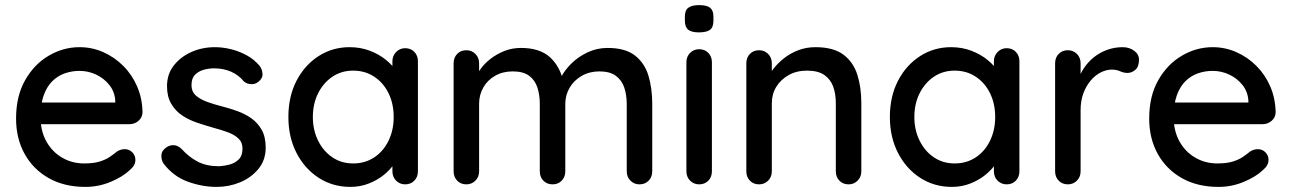

<svg xmlns="http://www.w3.org/2000/svg" viewBox="-20 -723 5066 753"><path d="M315 10Q232 10 171 -24.5Q110 -59 76.5 -119.5Q43 -180 43 -258Q43 -346 78.5 -408.5Q114 -471 171 -504.5Q228 -538 292 -538Q341 -538 385 -518.5Q429 -499 463.5 -464.5Q498 -430 518 -383.5Q538 -337 539 -282Q538 -262 523 -249Q508 -236 488 -236H99L75 -321H451L432 -303V-328Q430 -363 409 -389.5Q388 -416 357 -430.5Q326 -445 292 -445Q262 -445 234.5 -435.5Q207 -426 185.5 -405Q164 -384 151.5 -349.5Q139 -315 139 -264Q139 -209 162 -168Q185 -127 224 -104.5Q263 -82 310 -82Q347 -82 371 -89.5Q395 -97 411 -108Q427 -119 439 -129Q454 -138 469 -138Q487 -138 499 -125.5Q511 -113 511 -96Q511 -74 489 -56Q462 -30 414.5 -10Q367 10 315 10Z M621 -82Q612 -96 613 -114.5Q614 -133 634 -146Q648 -155 663.5 -153.5Q679 -152 693 -138Q721 -107 755.5 -89Q790 -71 839 -71Q859 -72 880 -77.5Q901 -83 916 -97.5Q931 -112 931 -140Q931 -165 915 -180Q899 -195 873 -204.5Q847 -214 817 -222Q785 -231 752.5 -242Q720 -253 694 -270.5Q668 -288 651.5 -316Q635 -344 635 -385Q635 -432 661.5 -466Q688 -500 730.5 -519Q773 -538 823 -538Q852 -538 884 -530.5Q916 -523 946 -507Q976 -491 998 -465Q1008 -452 1009.5 -434Q1011 -416 993 -402Q981 -392 964 -393Q947 -394 936 -404Q917 -428 887 -441.5Q857 -455 819 -455Q800 -455 779.5 -449.5Q759 -444 745 -430Q731 -416 731 -389Q731 -364 747.5 -349Q764 -334 791 -324Q818 -314 850 -306Q881 -298 911.5 -287Q942 -276 966.5 -258.5Q991 -241 1006.5 -213.5Q1022 -186 1022 -144Q1022 -95 993.5 -60.5Q965 -26 921.5 -8Q878 10 830 10Q773 10 716.5 -10.5Q660 -31 621 -82Z M1569 -534Q1591 -534 1605 -519.5Q1619 -505 1619 -483V-51Q1619 -29 1605 -14.5Q1591 0 1569 0Q1548 0 1533.5 -14.5Q1519 -29 1519 -51V-123L1540 -120Q1540 -102 1525.5 -80Q1511 -58 1486 -37.5Q1461 -17 1427 -3.5Q1393 10 1354 10Q1285 10 1230 -25.5Q1175 -61 1143 -123Q1111 -185 1111 -264Q1111 -345 1143 -406.5Q1175 -468 1229.5 -503Q1284 -538 1351 -538Q1394 -538 1430.5 -524Q1467 -510 1494 -488Q1521 -466 1535.5 -441.5Q1550 -417 1550 -395L1519 -392V-483Q1519 -504 1533.5 -519Q1548 -534 1569 -534ZM1365 -82Q1412 -82 1448 -106Q1484 -130 1504 -171.5Q1524 -213 1524 -264Q1524 -316 1504 -357Q1484 -398 1448 -422Q1412 -446 1365 -446Q1319 -446 1283.5 -422Q1248 -398 1227.5 -357Q1207 -316 1207 -264Q1207 -213 1227.5 -171.5Q1248 -130 1283.5 -106Q1319 -82 1365 -82Z M2023 -535Q2097 -535 2137 -498.5Q2177 -462 2190 -400L2174 -405L2181 -421Q2194 -447 2220.5 -473.5Q2247 -500 2284 -517.5Q2321 -535 2363 -535Q2432 -535 2470 -505.5Q2508 -476 2523 -426.5Q2538 -377 2538 -316V-51Q2538 -29 2524 -14.5Q2510 0 2488 0Q2467 0 2452.5 -14.5Q2438 -29 2438 -51V-315Q2438 -350 2428.5 -379Q2419 -408 2395.5 -425.5Q2372 -443 2331 -443Q2292 -443 2261.5 -425.5Q2231 -408 2214 -379Q2197 -350 2197 -315V-51Q2197 -29 2183 -14.5Q2169 0 2147 0Q2125 0 2111 -14.5Q2097 -29 2097 -51V-316Q2097 -351 2087.5 -380Q2078 -409 2055 -426Q2032 -443 1991 -443Q1952 -443 1922 -426Q1892 -409 1875.5 -380Q1859 -351 1859 -316V-51Q1859 -29 1844.5 -14.5Q1830 0 1809 0Q1787 0 1773 -14.5Q1759 -29 1759 -51V-475Q1759 -497 1773 -511.5Q1787 -526 1809 -526Q1830 -526 1844.5 -511.5Q1859 -497 1859 -475V-416L1840 -405Q1847 -427 1863 -450Q1879 -473 1903.5 -492Q1928 -511 1958 -523Q1988 -535 2023 -535Z M2772 -51Q2772 -29 2758 -14.5Q2744 0 2722 0Q2701 0 2686.5 -14.5Q2672 -29 2672 -51V-479Q2672 -501 2686.5 -515.5Q2701 -530 2722 -530Q2744 -530 2758 -515.5Q2772 -501 2772 -479ZM2721 -596Q2692 -596 2679 -606.5Q2666 -617 2666 -642V-658Q2666 -683 2680 -693Q2694 -703 2722 -703Q2752 -703 2765 -692.5Q2778 -682 2778 -658V-642Q2778 -616 2764.5 -606Q2751 -596 2721 -596Z M3178 -538Q3249 -538 3288 -508.5Q3327 -479 3342.5 -429.5Q3358 -380 3358 -319V-51Q3358 -29 3343.5 -14.5Q3329 0 3308 0Q3286 0 3272 -14.5Q3258 -29 3258 -51V-318Q3258 -354 3248 -382.5Q3238 -411 3213.5 -428.5Q3189 -446 3145 -446Q3104 -446 3073 -428.5Q3042 -411 3024.5 -382.5Q3007 -354 3007 -318V-51Q3007 -29 2992.5 -14.5Q2978 0 2957 0Q2935 0 2921 -14.5Q2907 -29 2907 -51V-475Q2907 -497 2921 -511.5Q2935 -526 2957 -526Q2978 -526 2992.5 -511.5Q3007 -497 3007 -475V-419L2989 -409Q2996 -431 3013.5 -453.5Q3031 -476 3056 -495.5Q3081 -515 3112 -526.5Q3143 -538 3178 -538Z M3928 -534Q3950 -534 3964 -519.5Q3978 -505 3978 -483V-51Q3978 -29 3964 -14.5Q3950 0 3928 0Q3907 0 3892.5 -14.5Q3878 -29 3878 -51V-123L3899 -120Q3899 -102 3884.5 -80Q3870 -58 3845 -37.5Q3820 -17 3786 -3.5Q3752 10 3713 10Q3644 10 3589 -25.5Q3534 -61 3502 -123Q3470 -185 3470 -264Q3470 -345 3502 -406.5Q3534 -468 3588.5 -503Q3643 -538 3710 -538Q3753 -538 3789.5 -524Q3826 -510 3853 -488Q3880 -466 3894.5 -441.5Q3909 -417 3909 -395L3878 -392V-483Q3878 -504 3892.5 -519Q3907 -534 3928 -534ZM3724 -82Q3771 -82 3807 -106Q3843 -130 3863 -171.5Q3883 -213 3883 -264Q3883 -316 3863 -357Q3843 -398 3807 -422Q3771 -446 3724 -446Q3678 -446 3642.5 -422Q3607 -398 3586.5 -357Q3566 -316 3566 -264Q3566 -213 3586.5 -171.5Q3607 -130 3642.5 -106Q3678 -82 3724 -82Z M4168 0Q4146 0 4132 -14.5Q4118 -29 4118 -51V-475Q4118 -497 4132 -511.5Q4146 -526 4168 -526Q4189 -526 4203.5 -511.5Q4218 -497 4218 -475V-363L4208 -406Q4216 -434 4232.5 -458Q4249 -482 4272 -500Q4295 -518 4323.5 -528Q4352 -538 4383 -538Q4409 -538 4428 -524Q4447 -510 4447 -489Q4447 -462 4433 -449.5Q4419 -437 4402 -437Q4387 -437 4373 -443.5Q4359 -450 4340 -450Q4319 -450 4297 -439Q4275 -428 4257 -406.5Q4239 -385 4228.5 -356Q4218 -327 4218 -291V-51Q4218 -29 4203.5 -14.5Q4189 0 4168 0Z M4759 10Q4676 10 4615 -24.5Q4554 -59 4520.5 -119.5Q4487 -180 4487 -258Q4487 -346 4522.5 -408.5Q4558 -471 4615 -504.5Q4672 -538 4736 -538Q4785 -538 4829 -518.5Q4873 -499 4907.5 -464.5Q4942 -430 4962 -383.5Q4982 -337 4983 -282Q4982 -262 4967 -249Q4952 -236 4932 -236H4543L4519 -321H4895L4876 -303V-328Q4874 -363 4853 -389.5Q4832 -416 4801 -430.5Q4770 -445 4736 -445Q4706 -445 4678.5 -435.5Q4651 -426 4629.5 -405Q4608 -384 4595.5 -349.5Q4583 -315 4583 -264Q4583 -209 4606 -168Q4629 -127 4668 -104.5Q4707 -82 4754 -82Q4791 -82 4815 -89.5Q4839 -97 4855 -108Q4871 -119 4883 -129Q4898 -138 4913 -138Q4931 -138 4943 -125.5Q4955 -113 4955 -96Q4955 -74 4933 -56Q4906 -30 4858.5 -10Q4811 10 4759 10Z"/></svg>

Font: Quicksand SemiBold
Style: Regular
Weight: 600
Designer: Andrew Paglinawan
Foundry: Andrew Paglinawan
Version: Version 3.006